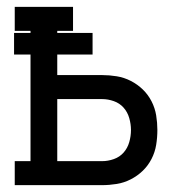

<svg xmlns="http://www.w3.org/2000/svg" viewBox="-20 -540 540 560"><path d="M23 0V-70H69V-381H21V-444H69V-450H23V-520H193V-450H147V-444H250V-381H147V-321H278Q299 -321 320.5 -317.5Q342 -314 361.5 -304Q381 -294 396.5 -279Q412 -264 422 -244.5Q432 -225 435.5 -203.5Q439 -182 439 -161Q439 -139 435.5 -117.5Q432 -96 422 -76.5Q412 -57 396.5 -42Q381 -27 361.5 -17Q342 -7 320.5 -3.5Q299 0 278 0ZM147 -70H278Q295 -70 312 -76Q329 -82 340.5 -95Q352 -108 357 -125.5Q362 -143 362 -161Q362 -178 357 -195.5Q352 -213 340.5 -226Q329 -239 312 -245Q295 -251 278 -251H147Z"/></svg>

Font: Iosevka Slab
Style: Regular
Weight: 400
Monospace: yes
Designer: Belleve Invis
Foundry: Belleve Invis
Version: Version 11.2.4; ttfautohint (v1.8.3)